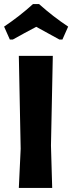

<svg xmlns="http://www.w3.org/2000/svg" viewBox="-22 -918 353 938"><path d="M26 -725 -2 -788Q74 -839 139 -898H169Q237 -837 311 -788L283 -725H268Q256 -732 216 -753.5Q176 -775 155 -787Q136 -777 98 -756.5Q60 -736 41 -725ZM236 -645 227 -207 233 0H70L79 -191L70 -645Z"/></svg>

Font: Alegreya Sans ExtraBold
Style: Regular
Weight: 800
Designer: Juan Pablo del Peral
Foundry: Huerta Tipografica
Version: Version 2.007